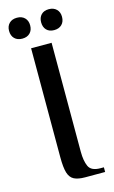

<svg xmlns="http://www.w3.org/2000/svg" viewBox="-125 -866 541 914"><g transform="rotate(-15 145.0 -409.0)"><path d="M58 -715Q34 -715 20 -729Q6 -743 6 -767Q6 -790 20 -804Q34 -818 58 -818Q82 -818 96 -804Q110 -790 110 -767Q110 -743 96 -729Q82 -715 58 -715ZM215 -715Q191 -715 177.5 -729Q164 -743 164 -767Q164 -790 177.5 -804Q191 -818 215 -818Q239 -818 253 -804Q267 -790 267 -767Q267 -743 253 -729Q239 -715 215 -715ZM176 0Q141 0 121.5 -10Q102 -20 94 -46Q86 -72 86 -123V-660H187V-123Q187 -78 199.5 -50.5Q212 -23 257 -23H274V0Z"/></g></svg>

Font: El Messiri Medium
Style: Regular
Weight: 500
Designer: Mohamed Gaber
Foundry: Kief Type Foundry
Version: Version 2.020; ttfautohint (v1.8.3)